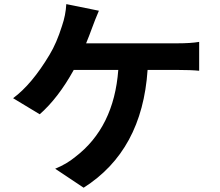

<svg xmlns="http://www.w3.org/2000/svg" viewBox="-20 -834 1040 909"><path d="M387.7 -628.9H819.3Q883.8 -628.9 922.9 -635.7V-499Q885.7 -502.9 819.3 -502.9H678.7Q653.3 -121.1 376 54.7L241.2 -35.2Q295.9 -57.6 335.9 -90.8Q519.5 -230.5 540 -502.9H329.1Q255.9 -370.1 168 -293L42 -369.1Q130.9 -434.6 214.8 -575.2Q248 -629.9 273.4 -710.9Q291 -761.7 293.9 -814.5L448.2 -783.2Q428.7 -737.3 416 -702.1Q403.3 -667 387.7 -628.9Z"/></svg>

Font: Gen Shin Gothic Monospace Bold
Style: Bold
Weight: 700
Designer: [Source Han Sans]
Ryoko NISHIZUKA  (kana & ideographs); Paul D. Hunt (Latin, Greek & Cyrillic); Wenlong ZHANG  (bopomofo
Version: Version 1.002.20150607